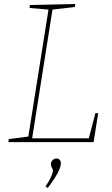

<svg xmlns="http://www.w3.org/2000/svg" viewBox="-20 -712 563 962"><path d="M425 -19 458 -145H472L449 0H22L24 -15L122 -28L223 -664L128 -672L130 -687L357 -692L355 -677L243 -664L141 -19ZM208 222Q227 195 236 174Q245 153 245 142Q245 136 240 128Q235 120 235 112Q235 99 243.5 90.5Q252 82 263 82Q273 82 279 88.5Q285 95 285 107Q285 126 267 158.5Q249 191 219 230Z"/></svg>

Font: Bitter Pro Thin
Style: Italic
Weight: 250
Italic angle: -9°
Designer: Sol Matas, and Bitter project Authors
Foundry: Sol Matas
Version: Version 1.010